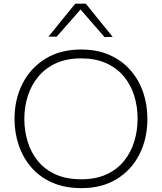

<svg xmlns="http://www.w3.org/2000/svg" viewBox="-20 -988 858 1018"><path d="M412.5 9.5Q325 9.5 258.5 -19.2Q192 -48 147.2 -99.2Q102.5 -150.5 79.8 -216.8Q57 -283 57 -357.5Q57 -461.5 99.5 -544.8Q142 -628 221.2 -676.8Q300.5 -725.5 410.5 -725.5Q494.5 -725.5 559.5 -697Q624.5 -668.5 669.8 -618Q715 -567.5 738.2 -501Q761.5 -434.5 761.5 -358Q761.5 -252.5 719.2 -169.5Q677 -86.5 598.8 -38.5Q520.5 9.5 412.5 9.5ZM410.5 -37.5Q489 -37.5 545.5 -63.8Q602 -90 638.2 -135.5Q674.5 -181 692 -238.2Q709.5 -295.5 709.5 -358Q709.5 -425 690.8 -483.2Q672 -541.5 634.5 -585.2Q597 -629 541 -653.8Q485 -678.5 410.5 -678.5Q333.5 -678.5 276.8 -652.5Q220 -626.5 182.8 -581.2Q145.5 -536 127.2 -478.5Q109 -421 109 -358Q109 -294.5 126.8 -236.8Q144.5 -179 181.2 -134Q218 -89 275 -63.2Q332 -37.5 410.5 -37.5ZM534 -791.5Q500 -831 466.5 -869.2Q433 -907.5 398.5 -947.5H415.5Q381 -908 348 -870.2Q315 -832.5 280.5 -793.5H237Q272 -837 307.5 -880.8Q343 -924.5 379 -968.5H435Q470.5 -924.5 506 -880.5Q541.5 -836.5 577.5 -792.5Z"/></svg>

Font: Commissioner Thin ExtraLight
Style: Regular
Weight: 250
Version: Version 1.000